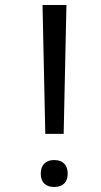

<svg xmlns="http://www.w3.org/2000/svg" viewBox="-20 -734 401 763"><path d="M149 -714H244L233 -202H160ZM142 -44Q142 -70 156 -84Q170 -98 195 -98Q221 -98 235 -84Q249 -70 249 -44Q249 -18 235 -4.5Q221 9 195 9Q170 9 156 -4.5Q142 -18 142 -44Z"/></svg>

Font: odia115
Style: Regular
Weight: 400
Designer: Amélie Bonet and Sol Matas
Foundry: Google LLC
Version: Version 2.003